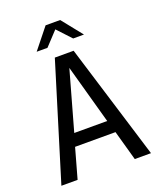

<svg xmlns="http://www.w3.org/2000/svg" viewBox="-142 -858 784 946"><g transform="rotate(-20 250.0 -385.0)"><path d="M250 -532.2 163.1 -222.7H335.9ZM200.2 -604.5H298.8L484.4 0H399.4L355.5 -157.2H143.6L99.6 0H14.6ZM211.9 -769.5H288.1L374 -662.1H317.4L250 -734.4L182.6 -662.1H126Z"/></g></svg>

Font: BabelStone Xiangqi Colour
Style: Regular
Weight: 400
Designer: Andrew West
Foundry: BabelStone
Version: Version 11.001 November 01, 2021